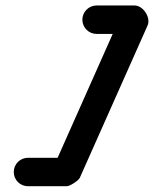

<svg xmlns="http://www.w3.org/2000/svg" viewBox="-20 -611 547 682"><path d="M323.1 -490.5C368.1 -490.5 413.1 -490.5 458.1 -490.5C473.4 -490.5 465 -515.2 451.1 -536.5C437.3 -557.7 418.1 -575.5 411.9 -561.5C331.7 -381.2 251.5 -200.8 171.3 -20.5C169.1 -15.6 183.3 -23.1 196.8 -31.8C210.2 -40.5 222.8 -50.5 217.4 -50.5C171.4 -50.5 125.4 -50.5 79.4 -50.5C51.5 -50.5 28.9 -27.9 28.9 0C28.9 27.9 51.5 50.5 79.4 50.5C125.4 50.5 171.4 50.5 217.4 50.5C222.8 50.5 233.3 45.5 242.9 39.2C252.5 33 261.3 25.5 263.5 20.5C343.8 -159.8 424 -340.1 504.2 -520.4C510.4 -534.4 506.5 -552.2 497.3 -566.4C488 -580.7 473.4 -591.5 458.1 -591.5C413.1 -591.5 368.1 -591.5 323.1 -591.5C295.2 -591.5 272.6 -568.8 272.6 -541C272.6 -513.1 295.2 -490.5 323.1 -490.5Z"/></svg>

Font: FRB American Cursive Guidelines Ultra
Style: Bold Italic
Weight: 1000
Italic angle: -25°
Version: Version 2.0;Modular Font Editor K font №1